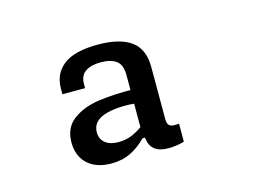

<svg xmlns="http://www.w3.org/2000/svg" viewBox="-55 -874 730 518"><g transform="rotate(-15 310.0 -615.5)"><path d="M371.8 -679V-535Q371.8 -524.7 374.7 -519.4Q377.5 -514.2 384.4 -512.6Q391.3 -511 404.5 -512.3V-462Q382.5 -455.7 361 -455.7Q339.2 -455.7 326.9 -462.8Q314.7 -470 310.1 -482.2Q305.5 -494.5 305.5 -511.8L301.5 -517V-675.7Q301.5 -704.3 286.6 -715.6Q271.7 -726.8 243.3 -727Q216.8 -727.2 200.8 -716.8Q184.8 -706.5 184.5 -682.7V-670.5H121.2V-685.8Q121.2 -727.7 151.8 -751.4Q182.3 -775.2 248.2 -775.2Q308.5 -775.2 340.2 -752.6Q371.8 -730 371.8 -679ZM279 -597Q232.7 -597 208.4 -584.8Q184.2 -572.5 184.2 -547.2Q184.2 -528 197.6 -517.2Q211 -506.5 234.7 -506.5Q255.5 -506.5 273.8 -514.4Q292.2 -522.3 311 -537.5L310.8 -499.7H299.2Q279 -479.2 255.4 -467.4Q231.8 -455.7 200.5 -455.7Q173.5 -455.7 153.2 -465.5Q133 -475.3 122 -493.9Q111 -512.5 111 -537.8Q111 -579.3 139.8 -600.8Q168.5 -622.3 211.6 -628.6Q254.7 -634.8 310.3 -633.8L330.8 -591.3Q301.7 -597 279 -597Z"/></g></svg>

Font: Monaspace Neon Var
Style: Regular
Weight: 400
Designer: Riley Cran and the Lettermatic Team
Version: Version 1.000 (Monaspace Neon Var)